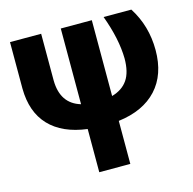

<svg xmlns="http://www.w3.org/2000/svg" viewBox="-110 -639 986 983"><g transform="rotate(-15 383.0 -147.0)"><path d="M461.4 -528.3V-126.5Q517.1 -142.1 544.9 -182.6Q572.8 -223.1 572.8 -296.4Q571.3 -399.4 523.9 -528.3H670.9Q737.3 -424.8 737.3 -296.4Q737.3 -166.5 665.8 -88.9Q594.2 -11.2 461.4 5.4V233.4H296.9V4.4Q166.5 -12.2 97.7 -84.7Q28.8 -157.2 27.8 -282.7V-528.3H192.9V-280.8Q194.3 -157.2 296.9 -127V-528.3Z"/></g></svg>

Font: Roboto Black
Style: Regular
Weight: 900
Designer: Google
Version: Version 2.134; 2016